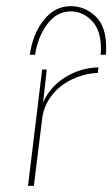

<svg xmlns="http://www.w3.org/2000/svg" viewBox="-20 -604 365 624"><path d="M120 -271Q143 -323 193 -353.5Q243 -384 300 -385L298 -367Q254 -365 214 -346Q174 -327 148 -293.5Q122 -260 117 -218L90 0H71L117 -378H132ZM210 -584Q255 -584 290 -551.5Q325 -519 325 -450Q325 -434 324 -426H307Q308 -433 308 -447Q308 -506 278.5 -536.5Q249 -567 210 -567Q165 -567 134 -526Q103 -485 94 -426H77Q86 -493 122 -538.5Q158 -584 210 -584Z"/></svg>

Font: Josefin Sans Thin
Style: Italic
Weight: 200
Italic angle: -7°
Designer: Santiago Orozco
Foundry: Typemade
Version: Version 2.000